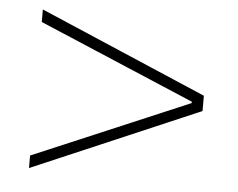

<svg xmlns="http://www.w3.org/2000/svg" viewBox="-40 -636 681 550"><g transform="rotate(5 300.0 -361.0)"><path d="M62 -169 510 -359V-363L62 -553V-589L543 -383V-339L62 -133Z"/></g></svg>

Font: Mona Sans VF XLt
Style: Regular
Weight: 200
Designer: Deni Anggara
Foundry: GitHub
Version: Version 2.000;Glyphs 3.2.3 (3260)